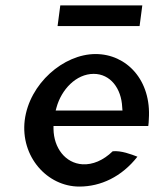

<svg xmlns="http://www.w3.org/2000/svg" viewBox="-20 -684 589 707"><path d="M504 -664H202L192 -588H494ZM177 -209V-220H526C527 -229 528 -236 528 -245C538 -389 446 -485 332 -485C214 -485 88 -376 71 -241C55 -107 154 3 272 3C351 3 428 -33 486 -107C463 -116 426 -130 395 -127C360 -93 321 -77 284 -79C220 -83 178 -140 177 -209ZM430 -289 431 -277H185L188 -288C206 -354 260 -412 325 -412C386 -412 427 -359 430 -289Z"/></svg>

Font: Bluebird
Style: LiNrwObl
Weight: 300
Designer: Jasper
Foundry: Cannot Into Space Fonts
Version: Version 0.98